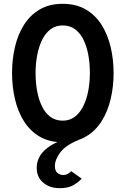

<svg xmlns="http://www.w3.org/2000/svg" viewBox="-20 -732 656 1004"><path d="M308 12Q237.5 12 187.2 -17.8Q137 -47.5 105 -98.5Q73 -149.5 58 -214.5Q43 -279.5 43 -350Q43 -420.5 58 -485.5Q73 -550.5 105 -601.5Q137 -652.5 187.2 -682.2Q237.5 -712 308 -712Q378.5 -712 429 -682.2Q479.5 -652.5 511.5 -601.5Q543.5 -550.5 558.8 -485.5Q574 -420.5 574 -350Q574 -279.5 558.8 -214.5Q543.5 -149.5 511.5 -98.5Q479.5 -47.5 429 -17.8Q378.5 12 308 12ZM308 -101Q345 -101 372 -122Q399 -143 416.2 -178.5Q433.5 -214 441.8 -258.5Q450 -303 450 -350Q450 -400 441.8 -444.8Q433.5 -489.5 416.5 -524.2Q399.5 -559 372.5 -579Q345.5 -599 308 -599Q270.5 -599 243.5 -578.2Q216.5 -557.5 199.5 -522Q182.5 -486.5 174.2 -442Q166 -397.5 166 -350Q166 -300.5 174.2 -255.8Q182.5 -211 199.5 -176Q216.5 -141 243.5 -121Q270.5 -101 308 -101ZM293 252Q240 252 206 223.2Q172 194.5 172 146Q172 95.5 208.8 58.2Q245.5 21 309 0H391Q323 27.5 295 65.2Q267 103 267 136Q267 160.5 279.8 171.8Q292.5 183 309 183Q324 183 334.8 177Q345.5 171 352 163L407 202Q393 218.5 365.5 235.2Q338 252 293 252Z"/></svg>

Font: Overpass Mono Light
Style: Regular
Weight: 300
Monospace: yes
Designer: Delve Withrington, Dave Bailey
Foundry: Delve Fonts LLC
Version: Version 4.000